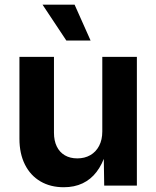

<svg xmlns="http://www.w3.org/2000/svg" viewBox="-20 -787 663 814"><path d="M62.4 -198.7V-545.9H208.8V-224.2Q208.8 -190.6 220.7 -166.1Q232.5 -141.7 254.8 -128.6Q277.1 -115.5 307.8 -115.5Q338.9 -115.5 362.8 -129.2Q386.7 -142.8 400.2 -168.6Q413.7 -194.4 413.7 -229.8V-545.9H560.3V0H421.8L419.7 -136.3H428.3Q413.5 -89.6 389.2 -58Q365 -26.3 330.1 -9.7Q295.3 6.8 250.3 6.8Q193.9 6.8 151.5 -18Q109.1 -42.8 85.7 -89.3Q62.4 -135.8 62.4 -198.7ZM160.4 -767.1H296.3L364.1 -615.1H261.3Z"/></svg>

Font: Raveo Variable
Style: Regular
Weight: 400
Designer: Jakub Foglar, Rasmus Andersson (Inter)
Foundry: Jakubfoglar.com
Version: Version 1.000;Glyphs 3.2.3 (3260)